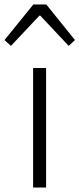

<svg xmlns="http://www.w3.org/2000/svg" viewBox="-48 -838 355 858"><path d="M100 0V-534H158V0ZM-28 -659 101 -818H159L287 -659L259 -633L132 -768H128L1 -633Z"/></svg>

Font: Noto Sans JP Thin Light
Style: Regular
Weight: 300
Version: Version 2.004-H2;hotconv 1.0.118;makeotfexe 2.5.65603